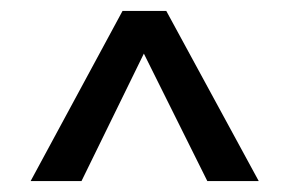

<svg xmlns="http://www.w3.org/2000/svg" viewBox="-20 -858 529 351"><path d="M453 -527H359L243 -760L129 -527H36L204 -838H284Z"/></svg>

Font: Fira Sans Condensed
Style: Regular
Weight: 400
Width: 3
Designer: bBox Type GmbH & Carrois Corporate GbR & Edenspiekermann AG
Foundry: bBox Type GmbH & Carrois Corporate GbR & Edenspiekermann AG
Version: Version 4.301